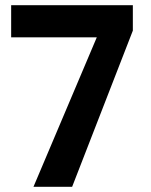

<svg xmlns="http://www.w3.org/2000/svg" viewBox="-20 -720 582 740"><path d="M109 0 353 -576H23V-700H492V-602L258 0Z"/></svg>

Font: REM Medium
Style: Regular
Weight: 500
Designer: Octavio Pardo
Foundry: Ashler Design
Version: Version 1.005;gftools[0.9.28]